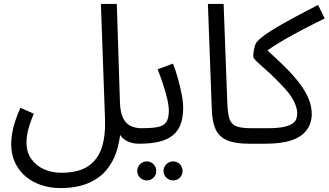

<svg xmlns="http://www.w3.org/2000/svg" viewBox="-20 -727 1674 978"><path d="M37 6Q37 -15 41 -42.5Q45 -70 55.5 -104Q66 -138 84 -178L152 -148Q140 -119 131.5 -93Q123 -67 119 -45Q115 -23 115 -2Q115 49 140 83.5Q165 118 205 135.5Q245 153 291 153Q381 153 430.5 118.5Q480 84 499 23Q518 -38 515 -118L494 -707H575L591 -204Q593 -153 607.5 -124.5Q622 -96 646.5 -85Q671 -74 699 -74Q720 -74 729.5 -63.5Q739 -53 739 -37Q739 -21 726.5 -8Q714 5 689 5Q662 5 641 -2.5Q620 -10 606 -23Q592 -36 583.5 -54Q575 -72 571 -92L594 -62Q590 -6 573 46.5Q556 99 521 140.5Q486 182 428 206.5Q370 231 286 231Q238 231 192.5 216.5Q147 202 112 173Q77 144 57 102Q37 60 37 6Z M862 192Q842 192 827.5 178Q813 164 813 144Q813 124 827.5 109.5Q842 95 862 95Q882 95 896 109.5Q910 124 910 144Q910 164 896 178Q882 192 862 192ZM728 192Q708 192 693.5 178Q679 164 679 144Q679 124 693.5 109.5Q708 95 728 95Q748 95 762 109.5Q776 124 776 144Q776 164 762 178Q748 192 728 192Z M689 5 699 -74Q751 -74 781.5 -79.5Q812 -85 826 -104Q840 -123 840 -163Q840 -188 832 -222.5Q824 -257 811 -296.5Q798 -336 783 -374L861 -403Q874 -371 885.5 -330Q897 -289 905 -249Q913 -209 913 -179Q913 -129 900 -94Q887 -59 859.5 -37Q832 -15 789.5 -5Q747 5 689 5Z M1247 5Q1176 5 1135.5 -13Q1095 -31 1078 -69Q1061 -107 1059 -167L1039 -707H1119L1138 -199Q1140 -150 1148.5 -123Q1157 -96 1181.5 -85Q1206 -74 1257 -74Q1278 -74 1287.5 -63.5Q1297 -53 1297 -37Q1297 -21 1284.5 -8Q1272 5 1247 5Z M1247 5 1257 -74H1344Q1395 -74 1425 -80.5Q1455 -87 1470 -97.5Q1485 -108 1489.5 -122Q1494 -136 1494 -150Q1494 -178 1475.5 -214.5Q1457 -251 1411 -297Q1381 -329 1355 -353Q1329 -377 1310 -393.5Q1291 -410 1280.5 -421Q1270 -432 1270 -439Q1270 -452 1272.5 -467Q1275 -482 1279 -495.5Q1283 -509 1290 -515Q1305 -532 1331 -550.5Q1357 -569 1394.5 -591Q1432 -613 1483 -640.5Q1534 -668 1600 -702L1634 -633Q1563 -598 1514.5 -572.5Q1466 -547 1431 -526.5Q1396 -506 1369 -488.5Q1342 -471 1316 -450L1328 -483Q1377 -439 1420.5 -397Q1464 -355 1497 -314Q1530 -273 1549 -231Q1568 -189 1568 -145Q1568 -121 1559 -95Q1550 -69 1525.5 -46Q1501 -23 1454 -9Q1407 5 1331 5Z"/></svg>

Font: Noto Sans Arabic SemiCondensed
Style: Regular
Weight: 400
Width: 4
Designer: Monotype Design Team, Nadine Chahine, Nizar Qandah and Khaled Hosny
Foundry: Monotype Imaging Inc.
Version: Version 2.012